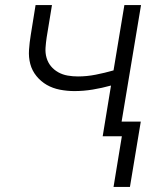

<svg xmlns="http://www.w3.org/2000/svg" viewBox="-20 -540 640 761"><path d="M430 201 463 0H387L420 -201Q384 -191 347.5 -185Q311 -179 275 -179Q246 -179 217.5 -184.5Q189 -190 165.5 -203.5Q142 -217 124.5 -238.5Q107 -260 100 -286.5Q93 -313 95 -342.5Q97 -372 102 -402L121 -520H186L165 -392Q162 -372 160.5 -351Q159 -330 164.5 -311Q170 -292 182 -277.5Q194 -263 211 -253.5Q228 -244 248 -240.5Q268 -237 289 -237Q324 -237 359.5 -244Q395 -251 430 -261L473 -520H539L462 -58H538L495 201Z"/></svg>

Font: Iosevka SS04 Lt Ex Obl
Style: Regular
Weight: 300
Width: 7
Italic angle: -9°
Monospace: yes
Designer: Belleve Invis
Foundry: Belleve Invis
Version: Version 19.0.0; ttfautohint (v1.8.4)